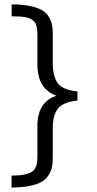

<svg xmlns="http://www.w3.org/2000/svg" viewBox="-20 -722 438 867"><path d="M32.2 125V70.8H36.6Q67.4 70.8 87.9 66.7Q108.4 62.5 120.6 55.7Q132.8 49.3 139.2 37.1Q145.5 24.9 147.2 12.7Q148.9 0.5 148.9 -18.6V-153.3Q148.9 -262.2 235.4 -289.6Q148.9 -319.3 148.9 -432.6V-565.4Q148.9 -587.4 145.3 -603.3Q141.6 -619.1 129.9 -629.2Q118.2 -639.2 96.4 -643.8Q74.7 -648.4 38.6 -648.4H32.7V-702.1Q80.1 -702.1 113.5 -695.3Q147 -688.5 167.5 -677.2Q177.2 -671.9 185.3 -664.8Q193.4 -657.7 198.7 -648.4Q210.4 -630.9 214.4 -612.5Q218.3 -594.2 218.3 -568.8V-438.5Q218.3 -376 241.2 -345.7Q264.6 -315.4 329.6 -309.1V-268.1Q266.1 -261.2 242.2 -232.4Q218.3 -203.6 218.3 -143.1V-12.7Q218.3 12.7 214.8 31Q211.4 49.3 199.7 67.9Q191.9 81.5 178.5 92Q165 102.5 144.8 109.6Q124.5 116.7 96.7 120.6Q68.8 124.5 32.2 125Z"/></svg>

Font: Ride Light
Style: Regular
Weight: 300
Version: Version 3.000